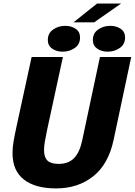

<svg xmlns="http://www.w3.org/2000/svg" viewBox="-20 -1063 769 1096"><path d="M628.5 -264.5Q599 -125.5 512 -56.5Q425 12.5 300 12.5Q181 12.5 116.2 -38.2Q51.5 -89 51.5 -188.5Q51.5 -222 57.5 -256.5Q63.5 -291 75.5 -346.5L160.5 -737.5H339L248.5 -319.5Q239.5 -276 235.5 -252Q231.5 -228 231.5 -204.5Q231.5 -165 251 -146.2Q270.5 -127.5 314.5 -127.5Q371.5 -127.5 403.2 -160.8Q435 -194 449 -260.5L550.5 -737.5H729ZM337.5 -768Q303 -768 278 -785.2Q253 -802.5 253 -834.5Q253 -873.5 283.2 -894.5Q313.5 -915.5 352.5 -915.5Q387 -915.5 412 -898.5Q437 -881.5 437 -849Q437 -810 406.5 -789Q376 -768 337.5 -768ZM594.5 -768Q560 -768 535 -785.2Q510 -802.5 510 -834.5Q510 -873.5 540.2 -894.5Q570.5 -915.5 609.5 -915.5Q644 -915.5 669 -898.5Q694 -881.5 694 -849Q694 -810 663.5 -789Q633 -768 594.5 -768ZM399.5 -935.5 534.5 -1043H671.5L517.5 -935.5Z"/></svg>

Font: Epilogue ExtraBold
Style: Italic
Weight: 800
Italic angle: -12°
Designer: Tyler Finck
Foundry: Etcetera Type Co
Version: Version 2.111; ttfautohint (v1.8.3)